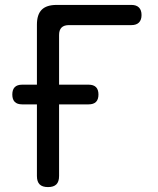

<svg xmlns="http://www.w3.org/2000/svg" viewBox="-20 -750 640 780"><path d="M175 10Q152 10 141 -1Q130 -12 130 -35V-326H70Q50 -326 40 -336Q30 -346 30 -366Q30 -386 40 -396Q50 -406 70 -406H130V-650Q130 -691 149.5 -710.5Q169 -730 210 -730H514Q534 -730 544.5 -719.5Q555 -709 555 -689Q555 -669 544.5 -658.5Q534 -648 514 -648H260Q240 -648 230 -638Q220 -628 220 -608V-406H340Q360 -406 370 -396Q380 -386 380 -366Q380 -346 370 -336Q360 -326 340 -326H220V-35Q220 -12 209 -1Q198 10 175 10Z"/></svg>

Font: Maple Mono Normal
Style: Regular
Weight: 400
Monospace: yes
Designer: subframe7536
Version: Version 7.000